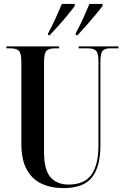

<svg xmlns="http://www.w3.org/2000/svg" viewBox="-20 -951 637 981"><path d="M304 10Q241 10 192.5 -12.5Q144 -35 116.5 -85Q89 -135 89 -217V-636Q89 -681 75.5 -692.5Q62 -704 34 -704H13V-714H282V-704H259Q231 -704 218 -692Q205 -680 205 -632V-175Q205 -82 238.5 -45Q272 -8 330 -8Q412 -8 447.5 -59Q483 -110 483 -207V-635Q483 -680 470.5 -692Q458 -704 430 -704H382V-714H585V-704H541Q517 -704 505 -692Q493 -680 493 -632V-209Q493 -98 449.5 -44Q406 10 304 10ZM226 -781Q246 -818 264 -857.5Q282 -897 296 -931H362V-921Q350 -904 327.5 -876.5Q305 -849 279.5 -820.5Q254 -792 234 -771H226ZM367 -781Q387 -818 405 -857.5Q423 -897 437 -931H504V-921Q492 -904 469 -876.5Q446 -849 421 -820.5Q396 -792 376 -771H367Z"/></svg>

Font: Noto Serif Display ExtraCondensed SemiBold
Style: Regular
Weight: 600
Width: 2
Designer: Monotype Design Team
Foundry: Monotype Imaging Inc.
Version: Version 2.009